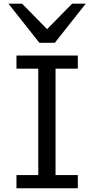

<svg xmlns="http://www.w3.org/2000/svg" viewBox="-20 -1011 516 1031"><path d="M397.9 -712.9V-642.1H278.3V-70.8H397.9V0H68.4V-70.8H185.5V-642.1H68.4V-712.9ZM98.6 -991.2 232.9 -854.5 367.2 -991.2H440.4L274.4 -781.2H191.4L25.4 -991.2Z"/></svg>

Font: Andika APac
Style: Regular
Weight: 400
Designer: Victor Gaultney, Annie Olsen, Julie Remington, Don Collingsworth, Eric Hays, Becca Hirsbrunner
Foundry: SIL International
Version: Version 5.000